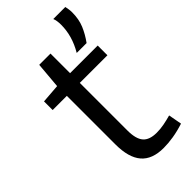

<svg xmlns="http://www.w3.org/2000/svg" viewBox="-246 -818 880 880"><g transform="rotate(-45 194.0 -378.0)"><path d="M245 10Q171 10 135.5 -31.5Q100 -73 100 -158V-473H8V-529L100 -536L111 -663H184V-536H363V-473H184V-164Q184 -110 204.5 -86Q225 -62 272 -62Q296 -62 319.5 -66.5Q343 -71 368 -78L380 -13Q343 -1 309 4.5Q275 10 245 10ZM271 -580Q312 -649 312 -722Q312 -749 305 -766H383Q385 -756 386.5 -746.5Q388 -737 388 -727Q388 -682 373.5 -647.5Q359 -613 335 -580Z"/></g></svg>

Font: Georama
Style: Regular
Weight: 400
Designer: Jean-Baptiste Levee
Foundry: Production Type
Version: Version 1.000